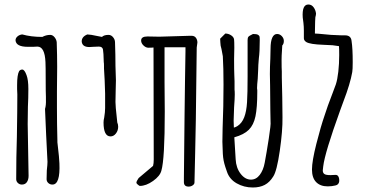

<svg xmlns="http://www.w3.org/2000/svg" viewBox="-20 -820 1639 853"><path d="M187 -24Q187 -45 188 -63Q191 -89 191 -101L185 -221Q183 -259 180 -336Q185 -352 184 -378V-390Q183 -408 183 -464Q183 -526 182 -544Q179 -613 146 -613L127 -612H104Q51 -612 49 -641Q49 -651 58 -658.5Q67 -666 79 -667Q118 -656 168 -656Q185 -665 203 -665Q214 -665 222.5 -654.5Q231 -644 232 -632Q234 -574 234 -523L233 -414V-340Q233 -269 235 -195V-188Q244 -112 244 -94Q248 0 213 0Q202 0 194.5 -7Q187 -14 187 -24ZM52 -24Q52 -122 55 -213Q57 -335 57 -400Q57 -413 56 -424V-442Q56 -488 65 -504Q70 -511 79 -511Q89 -511 98 -486Q106 -465 106 -425Q106 -383 104 -346Q103 -309 103 -269L105 -153L107 -39Q107 -22 99.5 -11Q92 0 77 0Q67 0 59.5 -7Q52 -14 52 -24Z M440 -276Q440 -286 443 -298Q447 -322 447 -340V-404Q447 -415 445 -463L442 -516V-517V-527Q442 -540 441 -544Q440 -587 437.5 -600Q435 -613 419 -613L394 -612Q388 -611 377 -611Q345 -611 343 -636Q343 -657 368 -667Q386 -666 407 -661L433 -656Q442 -665 462 -665Q474 -665 482.5 -654.5Q491 -644 491 -632Q493 -576 493 -527L495 -463Q495 -438 494 -420Q493 -396 493 -367Q493 -348 499 -296L501 -276Q505 -267 505 -257Q505 -240 495 -227Q485 -214 471 -214Q440 -214 440 -276Z M797 -11V-30L800 -314Q802 -432 802 -466L804 -591V-610H711V-456L712 -324Q712 -113 697 -62Q691 -38 660 -16Q629 6 601 6Q598 5 592 0Q586 -5 586 -8Q586 -15 596 -29L660 -83Q663 -94 663 -111L662 -609Q655 -608 639 -608Q628 -608 617.5 -618Q607 -628 607 -640Q607 -658 635 -658L688 -657L823 -661H831Q844 -661 850.5 -652Q857 -643 857 -631L854 -609L850 -287L847 -139L844 -9Q844 -2 836 3.5Q828 9 818 9Q797 9 797 -11Z M1234 -388Q1234 -334 1235 -299Q1236 -240 1223 -150Q1210 -60 1194 -36Q1178 -10 1156 1.5Q1134 13 1103 13Q1064 13 1031.5 -5.5Q999 -24 988 -58Q986 -63 981 -78.5Q976 -94 973.5 -107Q971 -120 970 -136Q968 -174 968 -190L969 -251L972 -348L973 -444Q973 -518 970 -570L964 -602Q959 -618 959 -631L958 -648L981 -671Q995 -671 1007 -663Q1019 -655 1020 -644Q1021 -635 1021 -608Q1021 -577 1020 -558Q1020 -506 1021 -487L1022 -458V-429V-422Q1023 -415 1023 -400Q1023 -382 1020 -343Q1018 -297 1018 -284L1019 -253Q1027 -255 1035 -260Q1055 -273 1065 -299Q1075 -325 1077.5 -365.5Q1080 -406 1080 -481V-569V-642Q1080 -652 1083.5 -656.5Q1087 -661 1104 -669Q1120 -669 1126 -665.5Q1132 -662 1133 -658Q1134 -654 1134 -641Q1134 -590 1130 -561Q1127 -528 1127 -511L1125 -470Q1122 -442 1122 -428Q1122 -423 1123 -419V-411Q1123 -342 1115 -303.5Q1107 -265 1085.5 -243.5Q1064 -222 1021 -210L1027 -112Q1029 -74 1049 -48Q1069 -22 1095 -22Q1118 -22 1134 -43Q1150 -64 1156 -97Q1164 -139 1174 -203.5Q1184 -268 1182 -279Q1182 -312 1181 -332Q1181 -393 1180 -439Q1179 -458 1179 -491Q1179 -522 1181 -560L1182 -604Q1182 -636 1189.5 -652.5Q1197 -669 1211 -669Q1223 -669 1232 -659.5Q1241 -650 1241 -638Q1241 -625 1234 -618Q1234 -610 1232.5 -591.5Q1231 -573 1231 -555Q1231 -515 1232 -502V-476Z M1436 8Q1403 8 1384.5 -11Q1366 -30 1366 -67Q1366 -104 1385.5 -181Q1405 -258 1422 -307Q1433 -343 1459 -410L1472 -445Q1479 -466 1483 -501.5Q1487 -537 1487 -575Q1487 -603 1486 -615Q1468 -618 1457.5 -619Q1447 -620 1416 -621Q1358 -623 1341 -633Q1330 -640 1330 -650V-683Q1330 -702 1328 -719Q1326 -736 1325 -742Q1321 -800 1350 -800Q1364 -800 1373 -788Q1382 -776 1384 -760Q1384 -754 1381 -743L1380 -724L1379 -671Q1389 -671 1429 -667L1451 -665L1497 -663H1505H1513Q1540 -663 1542 -637Q1547 -605 1547 -544Q1547 -511 1545 -500Q1536 -448 1506 -370L1491 -329Q1423 -141 1416 -81Q1414 -67 1414 -63Q1414 -52 1421 -47Q1428 -42 1448 -42Q1461 -42 1469 -43Q1479 -44 1483.5 -35.5Q1488 -27 1487 -14Q1485 1 1470 4Q1454 8 1436 8Z"/></svg>

Font: Amatic SC
Style: Bold
Weight: 700
Designer: Multiple Designers
Foundry: Vernon Adams
Version: Version 2.505